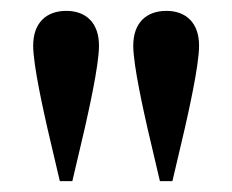

<svg xmlns="http://www.w3.org/2000/svg" viewBox="-20 -747 427 353"><path d="M102 -727C65 -727 41 -705 41 -663C41 -626 61 -539 67 -512L90 -414H113L136 -512C142 -539 162 -626 162 -663C162 -705 138 -727 102 -727ZM286 -727C249 -727 225 -705 225 -663C225 -626 245 -539 251 -512L274 -414H297L320 -512C326 -539 346 -626 346 -663C346 -705 322 -727 286 -727Z"/></svg>

Font: Source Serif 4 Display
Style: Bold
Weight: 700
Designer: Frank Grießhammer
Foundry: Adobe Systems Incorporated
Version: Version 4.004;hotconv 1.0.117;makeotfexe 2.5.65602